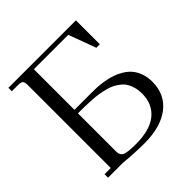

<svg xmlns="http://www.w3.org/2000/svg" viewBox="-187 -850 1006 1006"><g transform="rotate(-45 316.5 -347.0)"><path d="M22 -676.8V-702.1H522V-524.9H496.1L439.9 -676.8H185.1V-376H319.8Q339.8 -376 359.1 -374.8Q378.4 -373.5 405.3 -368.9Q432.1 -364.3 454.8 -356.7Q477.5 -349.1 501 -335Q524.4 -320.8 540.8 -302Q557.1 -283.2 567.6 -254.9Q578.1 -226.6 578.1 -191.9Q578.1 -97.7 509.8 -44.9Q441.4 7.8 319.8 7.8Q248.5 7.8 168.9 0H58.1V-25.9H104V-637.2Q104 -662.1 96.9 -669.4Q89.8 -676.8 64.9 -676.8ZM185.1 -65.9Q185.1 -39.1 205.1 -30Q225.1 -21 286.1 -21Q390.6 -21 443.4 -64.7Q496.1 -108.4 496.1 -185.1Q496.1 -210.9 490.2 -232.4Q484.4 -253.9 474.9 -269.8Q465.3 -285.6 449.5 -298.1Q433.6 -310.5 417.7 -318.8Q401.9 -327.1 378.2 -333.3Q354.5 -339.4 334.7 -342.5Q314.9 -345.7 286.4 -347.4Q257.8 -349.1 236.6 -349.6Q215.3 -350.1 185.1 -350.1Z"/></g></svg>

Font: Dihjauti S
Style: Regular
Weight: 400
Designer: T. Christopher White
Version: Version 3.0.0